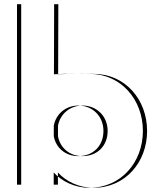

<svg xmlns="http://www.w3.org/2000/svg" viewBox="-20 -880 782 915"><path d="M493 -256C493 -186 445 -136 373 -136C312.6 -136 266.7 -174.3 256.3 -230.9L256.4 -281.6C267.4 -338.7 315.2 -377 373 -377C440 -377 493 -327 493 -256ZM81 0V-860H258L257.1 -526C326 -530.5 395.8 -528 426 -528C576 -528 681 -406 681 -256C681 -106 576 15 426 15C356 15 294 -16 256 -58V0ZM473 -256C473 -327 420 -377 353 -377C295.2 -377 247.4 -338.7 236.4 -281.6L236.3 -230.9C246.7 -174.3 292.6 -136 353 -136C425 -136 473 -186 473 -256ZM61 0H236V-58C274 -16 336 15 406 15C556 15 661 -106 661 -256C661 -406 556 -528 406 -528C375.8 -528 306 -530.5 237.1 -526L238 -860H61Z"/></svg>

Font: Hussar Plate
Style: Regular
Weight: 700
Foundry: Cannot Into Space Fonts
Version: Version 0.798247